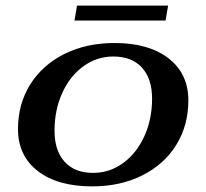

<svg xmlns="http://www.w3.org/2000/svg" viewBox="-20 -653 734 683"><path d="M44 -194Q44 -283 87.5 -352.5Q131 -422 209 -461Q287 -500 388 -500Q509 -500 579.5 -445.5Q650 -391 650 -296Q650 -207 607 -137.5Q564 -68 486 -29Q408 10 308 10Q185 10 114.5 -44.5Q44 -99 44 -194ZM521 -302Q521 -373 485 -412.5Q449 -452 383 -452Q325 -452 277 -417.5Q229 -383 201.5 -322.5Q174 -262 174 -188Q174 -117 210 -77.5Q246 -38 311 -38Q370 -38 418 -73Q466 -108 493.5 -168.5Q521 -229 521 -302ZM254 -633H578L569 -580H245Z"/></svg>

Font: Fahkwang SemiBold
Style: Italic
Weight: 600
Italic angle: -10°
Version: Version 1.000; ttfautohint (v1.6)